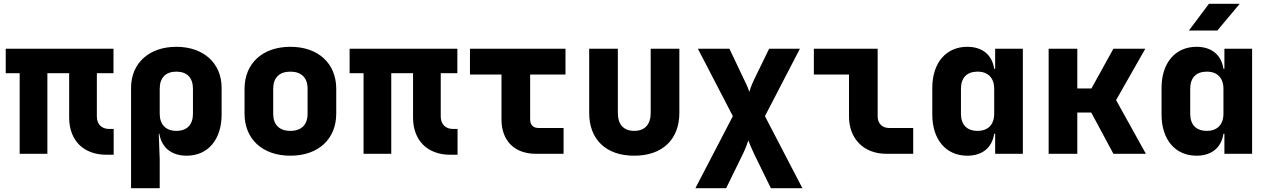

<svg xmlns="http://www.w3.org/2000/svg" viewBox="-20 -805 6640 1005"><path d="M575 5V-130H551C512 -130 487 -155 487 -195V-422H574V-550H10V-422H83V0H228V-422H342V-190C342 -70 417 5 537 5Z M903 -560C761 -560 666 -475 666 -345V180H816V30L811 -105H814C826 -32 878 10 957 10C1068 10 1140 -74 1140 -205V-345C1140 -475 1045 -560 903 -560ZM990 -210C990 -152 959 -120 903 -120C848 -120 816 -153 816 -210V-340C816 -398 847 -430 903 -430C959 -430 990 -398 990 -340Z M1500 10C1647 10 1740 -78 1740 -210V-340C1740 -472 1647 -560 1500 -560C1353 -560 1260 -472 1260 -340V-210C1260 -78 1353 10 1500 10ZM1500 -120C1442 -120 1410 -152 1410 -210V-340C1410 -398 1442 -430 1500 -430C1558 -430 1590 -398 1590 -340V-210C1590 -152 1558 -120 1500 -120Z M2375 5V-130H2351C2312 -130 2287 -155 2287 -195V-422H2374V-550H1810V-422H1883V0H2028V-422H2142V-190C2142 -70 2217 5 2337 5Z M2930 0V-135H2800C2771 -135 2755 -151 2755 -180V-415H2940V-550H2440V-415H2605V-180C2605 -68 2673 0 2785 0Z M3300 10C3446 10 3536 -74 3536 -214V-550H3386V-215C3386 -153 3355 -120 3300 -120C3244 -120 3214 -153 3214 -215V-550H3064V-214C3064 -75 3152 10 3300 10Z M3781 180 3869 0C3883 -29 3893 -57 3897 -70C3902 -57 3913 -29 3927 0L4015 180H4180L3984 -197L4167 -550H4006L3928 -390C3914 -361 3905 -335 3902 -324C3899 -335 3889 -361 3874 -390L3798 -550H3633L3816 -197L3620 180Z M4760 0V-135H4634C4598 -135 4574 -159 4574 -195V-550H4240V-415H4424V-195C4424 -78 4502 0 4619 0Z M5189 -445H5184C5173 -518 5122 -560 5043 -560C4932 -560 4860 -476 4860 -345V-205C4860 -74 4932 10 5043 10C5122 10 5173 -32 5184 -105H5189V0H5334V-550H5189ZM5097 -120C5041 -120 5010 -152 5010 -210V-340C5010 -398 5041 -430 5097 -430C5152 -430 5184 -397 5184 -340V-210C5184 -153 5152 -120 5097 -120Z M5619 0V-216H5692L5808 0H5978L5822 -281L5975 -550H5808L5693 -342H5619V-550H5469V0Z M6308 -785 6203 -645H6352L6469 -785ZM6389 -445H6384C6373 -518 6322 -560 6243 -560C6132 -560 6060 -476 6060 -345V-205C6060 -74 6132 10 6243 10C6322 10 6373 -32 6384 -105H6389V0H6534V-550H6389ZM6297 -120C6241 -120 6210 -152 6210 -210V-340C6210 -398 6241 -430 6297 -430C6352 -430 6384 -397 6384 -340V-210C6384 -153 6352 -120 6297 -120Z"/></svg>

Font: Tekne LDO ExtraBold
Style: Regular
Weight: 800
Monospace: yes
Designer: Alessio Laiso, Mario Rullo, Paolo Rosset
Foundry: Alessio Laiso
Version: Version 1.000;hotconv 1.0.109;makeotfexe 2.5.65596